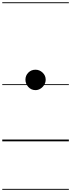

<svg xmlns="http://www.w3.org/2000/svg" viewBox="-25 -1250 629 1698"><path d="M289 -453Q251 -453 225.5 -481Q200 -509 200 -545.5Q200 -582 225.5 -607.8Q251 -633.5 289 -633.5Q324.5 -633.5 351.8 -607.8Q379 -582 379 -545.5Q379 -521 366.2 -500Q353.5 -479 333 -466Q312.5 -453 289 -453ZM289 -453Q251 -453 225.5 -481Q200 -509 200 -545.5Q200 -582 225.5 -607.8Q251 -633.5 289 -633.5Q324.5 -633.5 351.8 -607.8Q379 -582 379 -545.5Q379 -521 366.2 -500Q353.5 -479 333 -466Q312.5 -453 289 -453ZM-5 420.5H584V428.5H-5ZM-5 -16H584V0H-5ZM-5 -505.5H584V-497.5H-5ZM-5 -1230H584V-1222H-5Z"/></svg>

Font: Edu VIC WA NT Pre Guide
Style: Regular
Weight: 400
Designer: Tina and Corey Anderson, Eben Sorkin, Mirko Velimirovic
Foundry: Google for Education
Version: Version 1.000